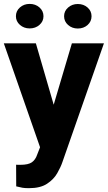

<svg xmlns="http://www.w3.org/2000/svg" viewBox="-20 -750 553 983"><path d="M163.6 -528.3 254.9 -213.9 348.1 -528.3H512.2L299.8 79.1Q291 105.5 272.9 137Q254.9 168.5 220.7 190.9Q186.5 213.4 128.4 213.4Q106.4 213.4 94.7 211.2Q83 209 63 204.1L62.5 93.3Q68.4 93.8 74 93.8Q79.6 93.8 84.5 93.8Q125 93.8 143.3 80.8Q161.6 67.9 170.4 41.5L185.1 3.9L-0.5 -528.3ZM61.5 -667Q61.5 -693.8 82 -711.9Q102.5 -730 131.8 -730Q161.6 -730 182.1 -711.9Q202.6 -693.8 202.6 -667Q202.6 -640.6 182.1 -622.6Q161.6 -604.5 131.8 -604.5Q102.5 -604.5 82 -622.6Q61.5 -640.6 61.5 -667ZM308.1 -667Q308.1 -693.4 328.6 -711.4Q349.1 -729.5 378.4 -729.5Q408.2 -729.5 428.5 -711.4Q448.7 -693.4 448.7 -667Q448.7 -640.1 428.5 -622.1Q408.2 -604 378.4 -604Q349.1 -604 328.6 -622.1Q308.1 -640.1 308.1 -667Z"/></svg>

Font: Vazirmatn UI FD ExtraBold
Style: Regular
Weight: 800
Designer: Saber Rastikerdar
Foundry: Saber Rastikerdar
Version: Version 33.003